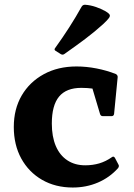

<svg xmlns="http://www.w3.org/2000/svg" viewBox="-20 -796 576 828"><path d="M293.8 12.7Q218.9 12.7 161.4 -20.5Q104 -53.7 71.7 -112.4Q39.5 -171.2 39.5 -248.5Q39.5 -325.7 73.6 -384.2Q107.7 -442.6 168.8 -476Q229.8 -509.4 310.2 -509.4Q352 -509.4 396 -500.9Q440 -492.4 479.9 -476.6Q488.4 -471.4 487.4 -462.6L472 -304.7Q470.4 -295.1 461 -295.1H423.6Q414.2 -295.1 411.4 -304.5L373.1 -432.9L424.9 -404.7Q405.1 -410.4 381 -413.8Q356.9 -417.1 330.7 -417.1Q265.9 -417.1 234.7 -379.4Q203.5 -341.7 203.5 -263.2Q203.5 -206.7 220.6 -166.5Q237.7 -126.3 270.3 -104.7Q302.8 -83.1 347.6 -83.1Q379.6 -83.1 408 -91.4Q436.4 -99.8 462.7 -118.3Q470.2 -124.1 475.7 -115.1L490.5 -87Q495.5 -79.9 489.1 -70.9Q453 -30.6 402.6 -8.9Q352.1 12.7 293.8 12.7ZM257.6 -563.1Q250.4 -557.7 242 -562.7L220 -576.6Q211.6 -581.6 218 -589.1Q250.1 -633.7 278.6 -678.1Q307.2 -722.6 332 -767.3Q337.4 -775.9 347 -775.5Q369.4 -774.1 393 -766.1Q416.6 -758 436.2 -746.9Q448.9 -739 452.5 -733.2Q456.2 -727.4 449.8 -718.3Q443.3 -709.2 424.1 -691.3Q389.7 -660 347.7 -628.3Q305.6 -596.7 257.6 -563.1Z"/></svg>

Font: Hahmlet
Style: Regular
Weight: 400
Designer: Minjoo Ham & Mark Frömberg
Foundry: hypertype
Version: Version 1.002